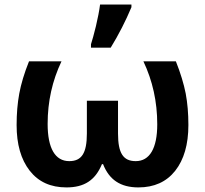

<svg xmlns="http://www.w3.org/2000/svg" viewBox="-20 -816 903 846"><path d="M380.9 -606H467.8C503.4 -664.1 533.7 -723.6 559.1 -784.2V-795.9H420.9C417.5 -768.6 411.1 -736.8 402.8 -701.2C394 -665.5 386.7 -638.7 380.9 -621.1ZM589.8 9.8C659.2 9.8 713.4 -14.6 752 -63.5C790.5 -112.3 810.1 -179.7 810.1 -265.1C810.1 -315.4 806.2 -361.8 798.3 -403.8C790 -445.8 775.9 -493.2 754.9 -545.9H611.8C652.3 -460.4 672.9 -368.2 672.9 -268.1C672.9 -162.1 639.2 -106 578.1 -106C523.4 -106 500 -140.1 500 -228V-372.1H362.8V-228C362.8 -140.6 339.4 -106 285.2 -106C222.7 -106 189.9 -163.1 189.9 -270C189.9 -368.7 210.4 -460.4 251 -545.9H107.9C86.9 -493.7 72.8 -446.3 64.9 -403.8C57.1 -361.3 53.2 -315.4 53.2 -265.1C53.2 -180.2 72.3 -113.3 110.8 -64C149.4 -14.6 203.1 9.8 272.9 9.8C350.6 9.8 399.4 -21 429.2 -92.8H434.1C460.9 -24.4 510.3 9.8 589.8 9.8Z"/></svg>

Font: Noto Reveo Sans
Style: Bold
Weight: 700
Designer: Monotype Design team
Foundry: Monotype Imaging Inc.
Version: Version 1.04